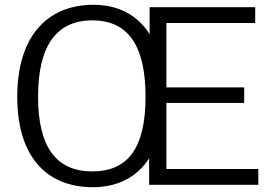

<svg xmlns="http://www.w3.org/2000/svg" viewBox="-20 -772 1163 802"><path d="M675 -66V-342H1000V-407H675V-676H1046V-742H605V-629C555 -709 474 -752 371 -752C172 -752 52 -614 52 -368C52 -124 169 10 368 10C471 10 553 -32 603 -111V0H1059V-66ZM366 -56C216 -56 139 -156 139 -368C139 -583 217 -687 366 -687C513 -687 588 -584 588 -368C588 -155 515 -56 366 -56Z"/></svg>

Font: Cheyenne Sans Light
Style: Regular
Weight: 300
Designer: The Public Sans project authors (U.S. Web Design System), Libre Franklin designed by Pablo Impallari and Rodrigo Fuenzal
Foundry: The Cheyenne Sans Project Authors
Version: Version 2.007